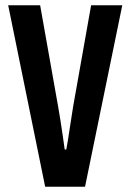

<svg xmlns="http://www.w3.org/2000/svg" viewBox="-20 -707 495 727"><path d="M151 0 11 -687H132L200 -304Q204 -283 208.5 -253.5Q213 -224 217.5 -194Q222 -164 225 -141H231Q233 -150 236.5 -172Q240 -194 245 -227Q250 -260 257 -304L325 -687H443L302 0Z"/></svg>

Font: Archivo ExtraCondensed SemiBold
Style: Regular
Weight: 600
Width: 2
Designer: Hector Gatti
Foundry: Omnibus-Type
Version: Version 2.001